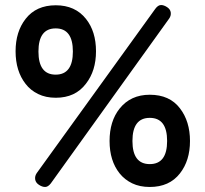

<svg xmlns="http://www.w3.org/2000/svg" viewBox="-20 -733 817 764"><path d="M182 -3Q171 11 159.5 11Q148 11 135 2.5Q122 -6 120 -19Q118 -32 126 -44L598 -698Q609 -713 621 -713Q632 -713 645 -704.5Q658 -696 659.5 -683Q661 -670 653 -659ZM202 -344Q162 -344 131.5 -359Q101 -374 82 -399Q42 -450 42 -529Q42 -607 82 -658Q124 -712 202 -712Q279 -712 322 -658Q362 -608 362 -529Q362 -451 322 -400Q280 -344 202 -344ZM133 -528Q133 -436 201.5 -436Q270 -436 270 -528Q270 -620 201.5 -620Q133 -620 133 -528ZM576 11Q536 11 506 -3.5Q476 -18 456 -43Q416 -93 416 -172Q416 -251 456 -301Q500 -356 576 -356Q655 -356 696 -302Q736 -250 736 -172Q736 -94 696 -43Q654 11 576 11ZM576 -80Q645 -80 645 -172Q645 -264 576 -264Q507 -264 507 -172Q507 -80 576 -80Z"/></svg>

Font: Tsunagi Gothic Black
Style: Regular
Weight: 900
Designer: Yoshimichi Ohira
Foundry: Positype
Version: Version 1.001